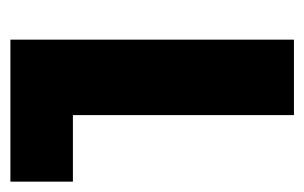

<svg xmlns="http://www.w3.org/2000/svg" viewBox="-128 -457 585 369"><g transform="rotate(90 164.5 -272.5)"><path d="M329.1 0H56.2V-544.9H201.2V-120.1H329.1Z"/></g></svg>

Font: Telcell.Market
Style: Bold
Weight: 700
Designer: Rasmus Andersson, Sedrak Mkrtchyan
Version: Version 3.019;git-0a5106e0b